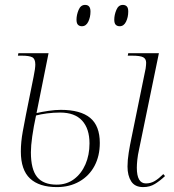

<svg xmlns="http://www.w3.org/2000/svg" viewBox="-20 -753 710 783"><path d="M212 10Q140 10 102.5 -25Q65 -60 65 -135Q65 -174 73 -217.5Q81 -261 86 -286L117 -440Q124 -474 124 -490Q124 -513 111.5 -519.5Q99 -526 69 -526H53L55 -536H178L129 -292Q151 -297 178 -301Q205 -305 228 -305Q308 -305 347.5 -272.5Q387 -240 387 -170Q387 -117 365.5 -76.5Q344 -36 304 -13Q264 10 212 10ZM211 0Q252 0 282 -22.5Q312 -45 328.5 -83Q345 -121 345 -168Q345 -228 315 -261Q285 -294 225 -294Q198 -294 171.5 -290.5Q145 -287 127 -282Q117 -236 111.5 -197Q106 -158 106 -132Q106 -62 131.5 -31Q157 0 211 0ZM564 10Q530 10 515 -13.5Q500 -37 500 -74Q500 -100 505 -131Q510 -162 516 -190L574 -474Q576 -489 576 -497Q576 -513 564 -519.5Q552 -526 518 -526H501L503 -536H628L547 -143Q542 -121 540 -101.5Q538 -82 538 -69Q538 -5 575 -5Q595 -5 611.5 -15Q628 -25 646 -43L653 -35Q633 -16 612 -3Q591 10 564 10ZM468 -646Q458 -646 452 -652Q446 -658 446 -673Q446 -692 454.5 -712.5Q463 -733 481 -733Q491 -733 497 -727Q503 -721 503 -706Q503 -683 494 -664.5Q485 -646 468 -646ZM314 -646Q304 -646 298 -652Q292 -658 292 -673Q292 -692 300.5 -712.5Q309 -733 327 -733Q349 -733 349 -706Q349 -683 340 -664.5Q331 -646 314 -646Z"/></svg>

Font: Noto Serif Display SemiCondensed ExtraLight
Style: Italic
Weight: 200
Width: 4
Italic angle: -12°
Designer: Monotype Design Team
Foundry: Monotype Imaging Inc.
Version: Version 2.009